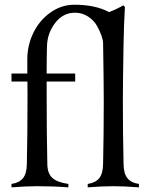

<svg xmlns="http://www.w3.org/2000/svg" viewBox="-20 -804 645 824"><path d="M507.3 -366.2Q507.3 -227.1 510.3 -100.1Q510.7 -59.6 526.6 -39.6Q542.5 -19.5 576.2 -14.6V0Q512.7 -4.9 466.3 -4.9Q419.9 -4.9 356.4 0V-14.6Q390.1 -19.5 406 -39.6Q421.9 -59.6 422.4 -100.1Q425.3 -227.1 425.3 -366.2Q425.3 -455.1 422.4 -619.1Q422.4 -631.3 415.5 -651.1Q408.7 -670.9 395.8 -693.8Q382.8 -716.8 357.7 -733.2Q332.5 -749.5 301.8 -749.5Q250.5 -749.5 216.6 -705.3Q182.6 -661.1 181.6 -604.5Q180.2 -553.2 180.2 -488.3H302.7V-454.1H180.2V-415Q180.2 -227.1 183.1 -100.1Q183.6 -60.1 204.3 -40.8Q225.1 -21.5 273.4 -14.6V0Q210 -4.9 139.2 -4.9Q92.8 -4.9 29.3 0V-14.6Q63 -19.5 78.9 -39.6Q94.7 -59.6 95.2 -100.1Q98.1 -227.1 98.1 -389.6Q98.1 -438 97.7 -454.1H29.3V-488.3H97.2V-549.8Q97.2 -609.4 123 -662.8Q148.9 -716.3 196 -750Q243.2 -783.7 299.3 -783.7Q389.6 -783.7 448.2 -752Q481.9 -765.1 509.3 -781.2L516.1 -773.9Q511.7 -700.7 510.3 -618.7Q507.3 -456.1 507.3 -366.2Z"/></svg>

Font: Flanker
Style: Regular
Weight: 400
Designer: Flanker
Foundry: Flanker
Version: Version 2.027